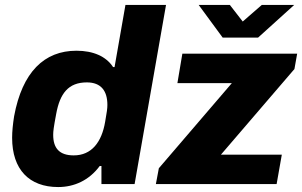

<svg xmlns="http://www.w3.org/2000/svg" viewBox="-20 -744 1221 776"><path d="M215 12C280 12 340 -15 383 -73H390V0H524L651 -724H487L443 -473H437C409 -516 357 -539 289 -539C159 -539 70 -453 37 -274C32 -242 29 -213 29 -187C29 -59 98 12 215 12ZM1169 -724H1038L961 -657L909 -724H783L880 -592H1023ZM610 0H1098L1119 -119H873L1170 -465L1181 -527H717L697 -408H917L622 -64ZM278 -116C220 -116 195 -145 195 -199C195 -214 197 -230 207 -283C222 -366 256 -411 331 -411C389 -411 414 -376 414 -320C414 -306 412 -291 405 -252C391 -169 350 -116 278 -116Z"/></svg>

Font: Archivo ExtraBold
Style: Italic
Weight: 800
Italic angle: -10°
Designer: Hector Gatti
Foundry: Omnibus-Type
Version: Version 2.001